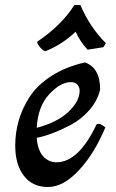

<svg xmlns="http://www.w3.org/2000/svg" viewBox="-20 -727 466 769"><path d="M381 -368Q370 -322 337 -285Q304 -248 262 -226Q185 -186 127 -175Q131 -125 153 -101Q175 -77 206 -77Q294 -77 365 -225Q366 -231 375 -231Q384 -231 402 -217Q359 -113 296.5 -45.5Q234 22 172 22Q110 22 75.5 -23Q41 -68 41 -144Q41 -249 98 -338Q129 -386 185.5 -422.5Q242 -459 320 -477Q381 -456 381 -368ZM264 -398Q222 -398 177 -349.5Q132 -301 127 -215Q210 -237 254.5 -279.5Q299 -322 299 -363Q299 -378 290 -388Q281 -398 264 -398ZM302 -707Q339 -619 404 -554L394 -538L331 -528Q302 -558 283 -600Q228 -548 162 -522Q154 -523 141.5 -536.5Q129 -550 129 -560Q225 -624 278 -707Z"/></svg>

Font: Julee
Style: Regular
Weight: 400
Version: Version 1.001